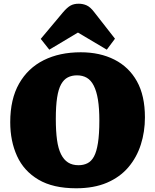

<svg xmlns="http://www.w3.org/2000/svg" viewBox="-20 -998 834 1032"><path d="M389 14Q265 14 186.5 -32.5Q108 -79 71.5 -159.5Q35 -240 35 -341Q35 -465 82.5 -548.5Q130 -632 215 -674.5Q300 -717 414 -717Q517 -717 595 -677.5Q673 -638 716 -561Q759 -484 759 -367Q759 -290 737 -221Q715 -152 670 -99Q625 -46 555 -16Q485 14 389 14ZM402 -110Q429 -110 450 -120.5Q471 -131 485 -156.5Q499 -182 506.5 -229.5Q514 -277 514 -350Q514 -416 506.5 -462Q499 -508 484 -537.5Q469 -567 446.5 -580Q424 -593 394 -593Q366 -593 344.5 -582Q323 -571 308.5 -545Q294 -519 287 -473.5Q280 -428 280 -359Q280 -293 286.5 -246Q293 -199 308 -169Q323 -139 346 -124.5Q369 -110 402 -110ZM245 -731 199 -789 318 -931Q341 -958 359 -968Q377 -978 403 -978Q426 -978 446 -969Q466 -960 487 -932L598 -790L554 -731L399 -823Z"/></svg>

Font: Literata 18pt Black
Style: Regular
Weight: 900
Designer: Latin by Veronika Burian and Jose Scaglione. Greek by Irene Vlachou. Cyrillic by Vera Evstafieva.
Foundry: TypeTogether
Version: Version 3.103;gftools[0.9.29]